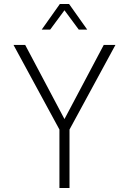

<svg xmlns="http://www.w3.org/2000/svg" viewBox="-20 -933 640 953"><path d="M275 0V-290L47 -710H105L300 -342L495 -710H553L325 -290V0ZM187 -786 277 -913H323L413 -786H371L300 -882L229 -786Z"/></svg>

Font: Geist Mono ExtraLight
Style: Regular
Weight: 200
Monospace: yes
Designer: Basement.studio, Andrés Briganti, Mateo Zaragoza
Foundry: Basement.studio, Vercel, Andrés Briganti, Guido Ferreyra, Mateo Zaragoza
Version: Version 1.500; ttfautohint (v1.8.4.7-5d5b)